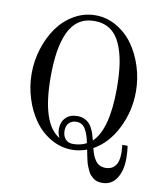

<svg xmlns="http://www.w3.org/2000/svg" viewBox="-96 -807 892 1052"><g transform="rotate(10 350.0 -281.0)"><path d="M617.2 -56.2H647Q651.9 -21 651.9 14.2Q651.9 82 623.8 125Q595.7 168 543.9 168Q529.3 168 516.6 164.6Q503.9 161.1 494.1 153.1Q484.4 145 477.1 137.2Q469.7 129.4 463.4 115Q457 100.6 452.9 90.8Q448.7 81.1 444.3 62.3Q439.9 43.5 438 33.4Q436 23.4 432.1 2.9Q389.2 18.1 350.1 18.1Q287.1 18.1 231.9 -13.9Q176.8 -45.9 139.6 -98.1Q102.5 -150.4 81.3 -217.8Q60.1 -285.2 60.1 -356Q60.1 -426.8 81.3 -494.1Q102.5 -561.5 139.6 -613.8Q176.8 -666 231.9 -698Q287.1 -730 350.1 -730Q413.1 -730 468.3 -698Q523.4 -666 560.5 -613.8Q597.7 -561.5 618.9 -494.1Q640.1 -426.8 640.1 -356Q640.1 -246.6 592 -151.1Q543.9 -55.7 463.9 -11.2Q469.7 10.7 475.3 25.6Q481 40.5 490.7 54.9Q500.5 69.3 514.9 76.7Q529.3 84 548.8 84Q581.5 84 600.8 61.3Q620.1 38.6 620.1 -9.8Q620.1 -29.3 617.2 -56.2ZM166 -356Q166 -94.7 272 -33.2Q259.8 -55.2 259.8 -82Q259.8 -120.6 283.2 -144.8Q306.6 -168.9 348.1 -168.9Q368.7 -168.9 385 -162.1Q401.4 -155.3 411.6 -145.3Q421.9 -135.3 430.7 -118.7Q439.5 -102.1 444.1 -87.4Q448.7 -72.8 454.1 -51.8Q534.2 -127.9 534.2 -356Q534.2 -435.5 524.7 -496.1Q515.1 -556.6 494.1 -603Q473.1 -649.4 437 -673.8Q400.9 -698.2 350.1 -698.2Q299.3 -698.2 263.2 -673.8Q227.1 -649.4 206.1 -603Q185.1 -556.6 175.5 -496.1Q166 -435.5 166 -356ZM424.8 -32.2Q419.4 -56.6 414.1 -73.2Q408.7 -89.8 399.9 -105.7Q391.1 -121.6 378.2 -129.4Q365.2 -137.2 348.1 -137.2Q323.2 -137.2 307.6 -121.6Q292 -106 292 -78.1Q292 -49.8 307.1 -32Q322.3 -14.2 350.1 -14.2Q393.6 -14.2 424.8 -32.2Z"/></g></svg>

Font: Flanker Steampunk
Style: Regular
Weight: 400
Designer: Alexey Kryukov, Leonardo Di Lena
Foundry: Alexey Kryukov, Leonardo Di Lena
Version: 1.210